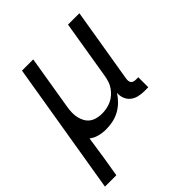

<svg xmlns="http://www.w3.org/2000/svg" viewBox="-204 -654 1003 1003"><g transform="rotate(-45 298.0 -152.5)"><path d="M-4 215 118 -520H201L151 -218Q148 -199 147.5 -180Q147 -161 151 -143.5Q155 -126 163.5 -110.5Q172 -95 186 -84.5Q200 -74 218.5 -69.5Q237 -65 256 -65Q273 -65 290.5 -68.5Q308 -72 324.5 -79.5Q341 -87 355 -99.5Q369 -112 379.5 -127Q390 -142 395.5 -159Q401 -176 404 -193L458 -520H542L473 -104Q472 -96 473 -88.5Q474 -81 478.5 -75.5Q483 -70 490 -68Q497 -66 505 -66H523V8H493Q472 8 451.5 3Q431 -2 415.5 -14.5Q400 -27 392.5 -46.5Q385 -66 387 -87Q373 -65 353.5 -46Q334 -27 310.5 -14.5Q287 -2 262 3Q237 8 212 8Q186 8 161 1.5Q136 -5 117 -20Q112 12 107.5 44Q103 76 98 107L80 215Z"/></g></svg>

Font: Iosevka SS04 Extended Oblique
Style: Regular
Weight: 400
Width: 7
Italic angle: -9°
Monospace: yes
Designer: Belleve Invis
Foundry: Belleve Invis
Version: Version 19.0.0; ttfautohint (v1.8.4)